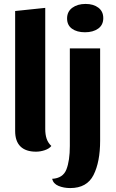

<svg xmlns="http://www.w3.org/2000/svg" viewBox="-20 -756 589 976"><path d="M241 -14Q230 0 207.5 7.5Q185 15 163 15Q111 15 84 -11.5Q57 -38 57 -90V-700L210 -716V-100Q210 -72 217 -51Q224 -30 241 -14ZM505 -664Q505 -629 479 -610.5Q453 -592 412 -592Q371 -592 346 -610Q321 -628 321 -662Q321 -697 347.5 -716.5Q374 -736 415 -736Q455 -736 480 -717Q505 -698 505 -664ZM337 200Q304 200 277.5 189Q251 178 245 153Q300 150 317.5 105.5Q335 61 335 -14V-510H489V-41Q489 67 455.5 133.5Q422 200 337 200Z"/></svg>

Font: Sansita
Style: Bold
Weight: 700
Designer: Pablo Cosgaya
Foundry: Omnibus-Type
Version: Version 1.006